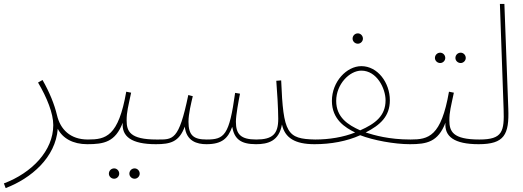

<svg xmlns="http://www.w3.org/2000/svg" viewBox="-25 -734 2681 984"><path d="M4 230C135 180 260 73 271 -74C296 -25 349 5 422 5C430 5 436 -2 436 -8C436 -14 433 -19 425 -19C335 -19 284 -71 267 -144C254 -199 229 -261 193 -324L170 -311C216 -233 248 -153 248 -93C248 39 138 152 -5 206Z M422 5C508 5 566 -6 604 -105C598 -35 648 5 774 5C782 5 788 -2 788 -8C788 -14 785 -19 777 -19C641 -19 624 -61 624 -117C624 -161 632 -187 647 -259L622 -264C582 -34 517 -19 426 -19ZM665 182C679 182 691 170 691 156C691 141 679 129 665 129C650 129 638 141 638 156C638 170 650 182 665 182ZM560 182C574 182 586 170 586 156C586 141 574 129 560 129C545 129 533 141 533 156C533 170 545 182 560 182Z M774 5C849 5 893 -7 922 -85C930 -10 985 5 1033 5C1114 5 1144 -26 1165 -84C1176 -23 1207 5 1287 5C1349 5 1405 -11 1420 -96C1435 -27 1487 5 1587 5C1595 5 1601 -2 1601 -8C1601 -14 1598 -19 1590 -19C1446 -22 1427 -50 1416 -322L1391 -320C1395 -275 1401 -172 1401 -125C1401 -47 1372 -19 1288 -19C1209 -19 1184 -46 1184 -110C1184 -144 1198 -218 1205 -254L1180 -258C1150 -40 1125 -19 1034 -19C967 -19 941 -40 941 -110C941 -151 955 -207 963 -241L940 -247C891 -11 862 -19 778 -19Z M1809 -510C1823 -510 1835 -522 1835 -536C1835 -551 1823 -563 1809 -563C1794 -563 1782 -551 1782 -536C1782 -522 1794 -510 1809 -510ZM1587 5C1670 5 1753 -10 1821 -41C1888 -15 1996 5 2076 5C2084 5 2090 -2 2090 -8C2090 -14 2087 -19 2079 -19C1967 -19 1894 -41 1849 -55C1923 -93 1973 -137 1973 -220C1973 -311 1910 -395 1827 -395C1752 -395 1676 -316 1676 -217C1676 -122 1744 -80 1795 -55C1735 -31 1662 -19 1591 -19ZM1698 -217C1698 -302 1766 -372 1827 -372C1906 -372 1951 -281 1951 -220C1951 -140 1898 -100 1821 -66C1758 -94 1698 -133 1698 -217Z M2336 -411C2350 -411 2362 -423 2362 -437C2362 -452 2350 -464 2336 -464C2321 -464 2309 -452 2309 -437C2309 -423 2321 -411 2336 -411ZM2231 -411C2245 -411 2257 -423 2257 -437C2257 -452 2245 -464 2231 -464C2216 -464 2204 -452 2204 -437C2204 -423 2216 -411 2231 -411ZM2076 5C2162 5 2220 -6 2258 -105C2252 -35 2302 5 2428 5C2436 5 2442 -2 2442 -8C2442 -14 2439 -19 2431 -19C2295 -19 2278 -61 2278 -117C2278 -161 2286 -187 2301 -259L2276 -264C2236 -34 2171 -19 2080 -19Z M2428 5C2560 5 2585 -44 2580 -177L2560 -714H2537L2556 -175C2560 -60 2551 -19 2432 -19Z"/></svg>

Font: Noto Sans Arabic UI Th
Style: Regular
Weight: 100
Designer: Monotype Design Team, Nadine Chahine and Nizar Qandah
Foundry: Monotype Imaging Inc.
Version: Version 2.010